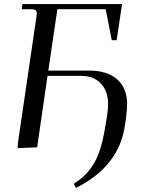

<svg xmlns="http://www.w3.org/2000/svg" viewBox="-20 -722 726 941"><path d="M65.9 3.9 67.9 -22 158.2 -637.2Q160.2 -650.9 160.2 -655.8Q160.2 -668.5 153.3 -672.6Q146.5 -676.8 127.9 -676.8H86.9L89.8 -702.1H578.1L551.8 -524.9H527.8L498 -676.8H261.2L216.8 -376H416Q506.3 -376 554.7 -332.8Q603 -289.6 603 -210.9Q603 -188 598.1 -147.9L592.8 -110.8Q565.4 92.3 352.1 199.2L341.8 178.2Q371.6 159.7 393.3 138.9Q415 118.2 435.1 87.4Q455.1 56.6 469.7 12.5Q484.4 -31.7 494.1 -90.8L504.9 -155.8Q509.8 -189 509.8 -211.9Q509.8 -274.4 474.6 -312.3Q439.5 -350.1 378.9 -350.1H212.9L162.1 0Z"/></svg>

Font: Dihjauti S
Style: Bold Italic
Weight: 700
Italic angle: -9°
Designer: T. Christopher White
Version: Version 3.0.0